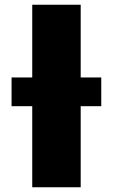

<svg xmlns="http://www.w3.org/2000/svg" viewBox="-20 -790 476 810"><path d="M28.8 -463.2H407.2V-342H28.8ZM116 -770H320.4V0H116Z"/></svg>

Font: Unbounded
Style: Regular
Weight: 400
Designer: Luke Prowse, Jean-Baptiste Morizot, Fátima Lázaro, Florian Runge
Foundry: NaN
Version: Version 1.701;gftools[0.9.28.dev5+ged2979d]